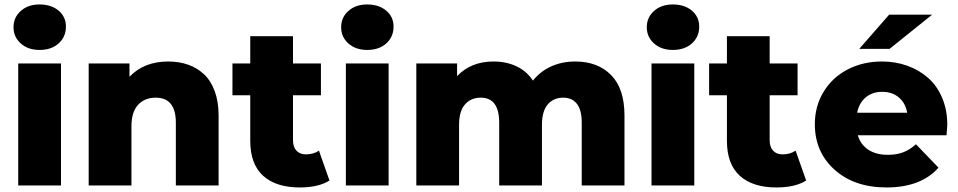

<svg xmlns="http://www.w3.org/2000/svg" viewBox="-20 -824 4255 853"><path d="M61 0V-542H251V0ZM155.8 -602.1Q104.5 -602.1 72.3 -630.9Q40 -659.7 40 -703.1Q40 -746.6 72.3 -775.4Q104.5 -804.2 155.8 -804.2Q208 -804.2 240.5 -776.6Q272.9 -749 272.9 -706.1Q272.9 -660.6 240.7 -631.3Q208.5 -602.1 155.8 -602.1Z M374 0V-542H555.2V-482.9Q620.1 -550.8 727.1 -550.8Q775.9 -550.8 815.9 -536.6Q856 -522.5 886.5 -493.9Q917 -465.3 934.1 -418.5Q951.2 -371.6 951.2 -310.1V0H761.2V-278.8Q761.2 -390.1 671.9 -390.1Q623 -390.1 593.5 -358.4Q564 -326.7 564 -262.2V0Z M1312 8.8Q1206.1 8.8 1148.9 -43.2Q1091.8 -95.2 1091.8 -198.2V-400.9H1012.7V-542H1091.8V-663.1H1281.7V-542H1405.8V-400.9H1281.7V-200.2Q1281.7 -170.9 1297.1 -154.5Q1312.5 -138.2 1338.9 -138.2Q1373 -138.2 1397 -154.8L1443.8 -22Q1395 8.8 1312 8.8Z M1516.6 0V-542H1706.5V0ZM1611.3 -602.1Q1560.1 -602.1 1527.8 -630.9Q1495.6 -659.7 1495.6 -703.1Q1495.6 -746.6 1527.8 -775.4Q1560.1 -804.2 1611.3 -804.2Q1663.6 -804.2 1696 -776.6Q1728.5 -749 1728.5 -706.1Q1728.5 -660.6 1696.3 -631.3Q1664.1 -602.1 1611.3 -602.1Z M1829.6 0V-542H2010.7V-485.8Q2072.8 -550.8 2172.4 -550.8Q2229 -550.8 2274.4 -529.5Q2319.8 -508.3 2347.7 -465.8Q2379.9 -506.8 2428.5 -528.8Q2477.1 -550.8 2535.6 -550.8Q2635.3 -550.8 2694.8 -490.7Q2754.4 -430.7 2754.4 -310.1V0H2564.5V-278.8Q2564.5 -335.4 2543 -362.8Q2521.5 -390.1 2482.4 -390.1Q2439 -390.1 2413.3 -359.9Q2387.7 -329.6 2387.7 -269V0H2197.8V-278.8Q2197.8 -390.1 2115.7 -390.1Q2071.8 -390.1 2045.7 -359.9Q2019.5 -329.6 2019.5 -269V0Z M2874.5 0V-542H3064.5V0ZM2969.2 -602.1Q2918 -602.1 2885.7 -630.9Q2853.5 -659.7 2853.5 -703.1Q2853.5 -746.6 2885.7 -775.4Q2918 -804.2 2969.2 -804.2Q3021.5 -804.2 3054 -776.6Q3086.4 -749 3086.4 -706.1Q3086.4 -660.6 3054.2 -631.3Q3022 -602.1 2969.2 -602.1Z M3429.7 8.8Q3323.7 8.8 3266.6 -43.2Q3209.5 -95.2 3209.5 -198.2V-400.9H3130.4V-542H3209.5V-663.1H3399.4V-542H3523.4V-400.9H3399.4V-200.2Q3399.4 -170.9 3414.8 -154.5Q3430.2 -138.2 3456.5 -138.2Q3490.7 -138.2 3514.6 -154.8L3561.5 -22Q3512.7 8.8 3429.7 8.8Z M3918.5 8.8Q3775.4 8.8 3687.7 -70.1Q3600.1 -148.9 3600.1 -272Q3600.1 -352.1 3638.9 -416Q3677.7 -480 3745.8 -515.4Q3814 -550.8 3898.4 -550.8Q3959 -550.8 4011.5 -531.7Q4064 -512.7 4103.5 -477.8Q4143.1 -442.9 4165.8 -389.2Q4188.5 -335.4 4188.5 -270Q4188.5 -261.7 4186.8 -244.1Q4185.1 -226.6 4185.1 -223.1H3791Q3803.2 -181.6 3837.6 -158.9Q3872.1 -136.2 3924.3 -136.2Q3963.4 -136.2 3992.2 -147.2Q4021 -158.2 4049.3 -183.1L4149.4 -79.1Q4071.3 8.8 3918.5 8.8ZM3797.4 -606.9 3930.2 -758.8H4121.1L3932.1 -606.9ZM3788.1 -323.2H4010.3Q4002.9 -366.2 3973.4 -391.1Q3943.8 -416 3899.4 -416Q3855.5 -416 3825.9 -391.1Q3796.4 -366.2 3788.1 -323.2Z"/></svg>

Font: Montserrat ExtraBold
Style: Regular
Weight: 800
Designer: Julieta Ulanovsky
Foundry: Julieta Ulanovsky
Version: Version 9.000